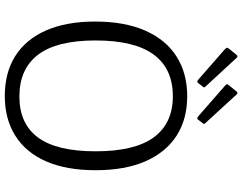

<svg xmlns="http://www.w3.org/2000/svg" viewBox="-125 -877 1012 802"><g transform="rotate(90 381.0 -476.0)"><path d="M381 10Q284 10 214.5 -33.5Q145 -77 107.5 -161.5Q70 -246 70 -367Q70 -491 108 -577Q146 -663 216 -707.5Q286 -752 382 -752Q478 -752 547 -707.5Q616 -663 653.5 -578Q691 -493 691 -369Q691 -247 654 -162.5Q617 -78 547 -34Q477 10 381 10ZM383 -51Q497 -51 554.5 -129Q612 -207 612 -369Q612 -533 553.5 -612.5Q495 -692 382 -692Q267 -692 208 -612Q149 -532 149 -369Q149 -207 208.5 -129Q268 -51 383 -51ZM209 -958Q215 -965 221 -959L342 -828Q348 -822 341 -816L328 -799Q325 -794 321.5 -794Q318 -794 313 -798L186 -909Q180 -915 179.5 -918Q179 -921 183 -926ZM362 -958Q368 -965 374 -959L494 -828Q501 -822 494 -816L481 -799Q478 -794 474.5 -794Q471 -794 466 -798L339 -909Q332 -915 332 -918Q332 -921 336 -926Z"/></g></svg>

Font: Libre Franklin Light
Style: Regular
Weight: 300
Designer: Pablo Impallari, Rodrigo Fuenzalida, Nhung Nguyen
Foundry: Impallari Type
Version: Version 3.000